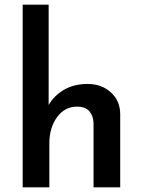

<svg xmlns="http://www.w3.org/2000/svg" viewBox="-20 -801 611 821"><path d="M77 0V-781H188V-352Q211 -392 253.5 -417Q296 -442 355 -442Q414 -442 453.5 -406.5Q493 -371 494 -315V0H380V-274Q379 -306 362 -325.5Q345 -345 309 -345Q257 -345 224 -300Q191 -255 191 -187V0Z"/></svg>

Font: Reem Kufi Medium
Style: Regular
Weight: 500
Designer: Khaled Hosny
Version: Version 1.001